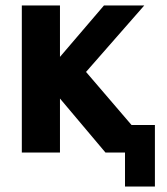

<svg xmlns="http://www.w3.org/2000/svg" viewBox="-20 -560 613 705"><path d="M462.9 -101.1H548.8V125H439V0H367.2L200.2 -198.2V0H60.1V-540H200.2V-351.1L361.8 -540H509.8L295.9 -295.9Z"/></svg>

Font: Miedinger*
Style: Bold
Weight: 700
Version: Version 001.000